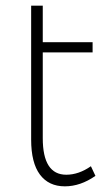

<svg xmlns="http://www.w3.org/2000/svg" viewBox="-20 -657 380 678"><path d="M317 -36Q264 1 209 1Q152 1 121 -40.5Q90 -82 90 -164V-637H131V-508H307V-472H131V-169Q131 -40 214 -40Q258 -40 301 -70Z"/></svg>

Font: TypoPRO Montserrat Alternates
Style: Regular
Weight: 275
Designer: Julieta Ulanovsky
Foundry: Julieta Ulanovsky
Version: Version 6.001